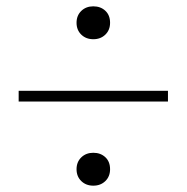

<svg xmlns="http://www.w3.org/2000/svg" viewBox="-20 -594 590 607"><path d="M275 -7Q252 -7 237 -21.5Q222 -36 222 -59Q222 -82 237 -96.5Q252 -111 275 -111Q298 -111 313 -97Q328 -83 328 -59Q328 -36 313 -21.5Q298 -7 275 -7ZM275 -470Q252 -470 237 -484.5Q222 -499 222 -522Q222 -545 237 -559.5Q252 -574 275 -574Q298 -574 313 -560Q328 -546 328 -522Q328 -499 313 -484.5Q298 -470 275 -470ZM39 -273V-307H511V-273Z"/></svg>

Font: M PLUS Code Latin SemiExpanded ExtraLight
Style: Regular
Weight: 250
Width: 6
Designer: Coji Morishita
Foundry: UNDERFOREST DESIGN
Version: Version 1.002; ttfautohint (v1.8.3)